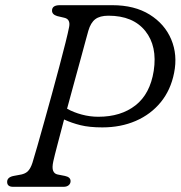

<svg xmlns="http://www.w3.org/2000/svg" viewBox="-20 -720 696 740"><path d="M651 -439Q638 -373 599.5 -326Q561 -279 503.2 -254Q445.5 -229 374.5 -229Q324.5 -229 290.2 -237.5Q256 -246 227 -259.5Q213 -206 201.5 -162.5Q190 -119 185.5 -98.5Q180 -73.5 184.8 -61.8Q189.5 -50 202 -47.5L230 -42Q252 -37.5 252 -22Q252 -12.5 244.8 -6.2Q237.5 0 225 0H30.5Q7.5 0 7.5 -19Q7.5 -38 35.5 -42.5L54.5 -46Q75.5 -49 86.5 -59.2Q97.5 -69.5 105 -92.5Q112 -115 123.8 -156.2Q135.5 -197.5 150.2 -249.8Q165 -302 180 -357.2Q195 -412.5 208.8 -464Q222.5 -515.5 232.5 -555.5Q242.5 -595.5 246.5 -616.5Q252 -646 228 -651.5L200.5 -658Q180.5 -664 180.5 -679Q180.5 -700 210.5 -700H413Q498.5 -700 556.8 -663.8Q615 -627.5 640 -568Q665 -508.5 651 -439ZM320.5 -601.5Q319 -596 311.2 -567.8Q303.5 -539.5 291.8 -496.2Q280 -453 266 -402.2Q252 -351.5 238.5 -301Q263.5 -287 295 -278.5Q326.5 -270 359 -270Q446 -270 502.2 -314Q558.5 -358 572.5 -447Q587 -542 539.8 -600.8Q492.5 -659.5 398 -659.5Q365 -659.5 347.2 -646Q329.5 -632.5 320.5 -601.5Z"/></svg>

Font: Fraunces 9pt S100 Light
Style: Italic
Weight: 300
Italic angle: -16°
Version: Version 1.000; ttfautohint (v1.8.3)